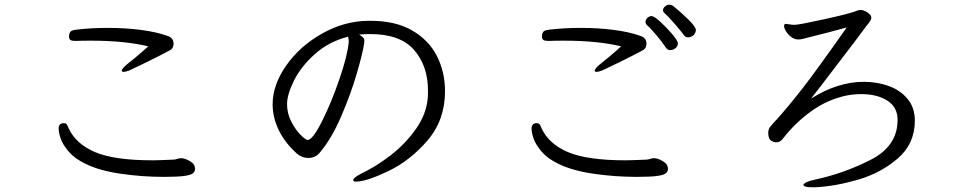

<svg xmlns="http://www.w3.org/2000/svg" viewBox="-20 -763 4080 812"><path d="M272 -608V-610Q273 -625 279.5 -630.5Q286 -636 307 -638Q366 -645 437 -645Q511 -645 576 -636.5Q641 -628 686 -612Q714 -604 714 -578Q714 -573 713 -571Q712 -557 696 -549Q657 -528 603 -501.5Q549 -475 527 -465Q511 -459 503 -459Q495 -459 495 -464Q495 -474 527 -499L553 -520Q591 -552 607 -567Q507 -591 366 -591Q324 -591 303 -590H298Q284 -590 278 -594Q272 -598 272 -608ZM248 -242H252Q258 -242 261.5 -238Q265 -234 270 -221Q301 -154 382.5 -119.5Q464 -85 627 -85Q649 -85 715 -88Q720 -88 729.5 -91Q739 -94 744 -94H746Q761 -94 781.5 -82.5Q802 -71 804 -56L805 -50Q805 -37 795 -29.5Q785 -22 756.5 -18.5Q728 -15 672 -15Q582 -15 491.5 -28Q401 -41 342 -70Q296 -92 270.5 -122Q245 -152 236.5 -177.5Q228 -203 228 -219Q228 -241 248 -242Z M1499 -617Q1511 -609 1516 -604Q1521 -599 1521 -588L1520 -580Q1515 -542 1489.5 -454Q1464 -366 1423 -271Q1382 -176 1332 -117Q1314 -95 1284 -95Q1257 -95 1236 -113Q1184 -160 1158.5 -213.5Q1133 -267 1133 -322Q1133 -404 1190.5 -486Q1248 -568 1342 -621Q1436 -674 1537 -675H1548Q1652 -675 1722.5 -634.5Q1793 -594 1827.5 -526.5Q1862 -459 1862 -377Q1862 -255 1788 -169Q1714 -83 1621.5 -39Q1529 5 1486 5Q1477 5 1476 3Q1474 1 1474 -2Q1474 -11 1506 -28Q1568 -57 1630.5 -105Q1693 -153 1738 -216Q1783 -279 1789 -348Q1790 -359 1790 -380Q1790 -484 1731.5 -551.5Q1673 -619 1545 -619H1541Q1525 -619 1499 -617ZM1281 -171Q1302 -171 1342 -250.5Q1382 -330 1416.5 -431.5Q1451 -533 1455 -587Q1455 -596 1452 -608Q1371 -587 1312.5 -535Q1254 -483 1224 -423.5Q1194 -364 1194 -322Q1194 -284 1211.5 -249.5Q1229 -215 1251 -193Q1273 -171 1281 -171Z M2890 -605Q2879 -605 2872 -615Q2862 -629 2833.5 -662Q2805 -695 2790 -708Q2784 -713 2784 -720Q2784 -728 2792 -735.5Q2800 -743 2810 -743Q2821 -743 2829 -736Q2852 -718 2887.5 -684Q2923 -650 2923 -636Q2923 -626 2914 -615Q2910 -611 2903.5 -608Q2897 -605 2890 -605ZM2248 -242H2252Q2258 -242 2261.5 -238Q2265 -234 2270 -221Q2301 -154 2382.5 -119.5Q2464 -85 2627 -85Q2649 -85 2715 -88Q2720 -88 2729.5 -91Q2739 -94 2744 -94H2746Q2761 -94 2781.5 -82.5Q2802 -71 2804 -56L2805 -50Q2805 -37 2795 -29.5Q2785 -22 2756.5 -18.5Q2728 -15 2672 -15Q2582 -15 2491.5 -28Q2401 -41 2342 -70Q2296 -92 2270.5 -122Q2245 -152 2236.5 -177.5Q2228 -203 2228 -219Q2228 -241 2248 -242ZM2272 -610Q2273 -625 2279.5 -630.5Q2286 -636 2307 -638Q2366 -645 2437 -645Q2511 -645 2576 -636.5Q2641 -628 2686 -612Q2714 -604 2714 -578Q2714 -573 2713 -571Q2712 -557 2696 -549Q2657 -528 2603 -501.5Q2549 -475 2527 -465Q2511 -459 2503 -459Q2495 -459 2495 -464Q2495 -474 2527 -499L2553 -520Q2591 -552 2607 -567Q2507 -591 2366 -591Q2324 -591 2303 -590H2298Q2284 -590 2278 -594Q2272 -598 2272 -608ZM2736 -695Q2746 -695 2773 -670.5Q2800 -646 2823.5 -618Q2847 -590 2847 -580Q2847 -568 2837 -559.5Q2827 -551 2814 -551Q2803 -551 2795 -563Q2783 -582 2758 -612Q2733 -642 2717 -656Q2710 -662 2710 -670Q2710 -680 2718 -687.5Q2726 -695 2736 -695Z M3378 19Q3378 14 3390 8Q3402 2 3425 -3Q3548 -29 3662 -87Q3776 -145 3776 -256Q3776 -310 3732.5 -337.5Q3689 -365 3623 -365Q3592 -365 3560 -359Q3479 -342 3410 -292Q3341 -242 3289 -174Q3278 -161 3262 -161Q3253 -161 3241 -168.5Q3229 -176 3229 -201Q3229 -218 3239 -229Q3253 -246 3266 -259Q3317 -316 3375 -390.5Q3433 -465 3561 -647Q3494 -628 3377 -599Q3365 -596 3356 -596Q3341 -596 3327 -606Q3313 -616 3304.5 -630Q3296 -644 3296 -653Q3296 -660 3301 -662H3303Q3307 -662 3318.5 -660Q3330 -658 3341 -658Q3358 -658 3465 -681.5Q3572 -705 3597 -715Q3611 -721 3619 -721Q3632 -721 3648.5 -710.5Q3665 -700 3665 -688Q3665 -682 3660 -674Q3655 -666 3650.5 -661Q3646 -656 3644 -653Q3634 -639 3620.5 -621.5Q3607 -604 3591 -582Q3563 -546 3508.5 -474Q3454 -402 3410 -346Q3523 -417 3633 -417Q3689 -417 3738 -399.5Q3787 -382 3818 -345Q3849 -308 3849 -253Q3849 -155 3777 -93Q3705 -31 3608.5 -3Q3512 25 3428 29H3416Q3378 29 3378 19Z"/></svg>

Font: Iansui 0.93
Style: Regular
Weight: 400
Designer: But Ko / Fontworks Inc.
Foundry: zi-hi.com / Fontworks Inc.
Version: Version 0.931